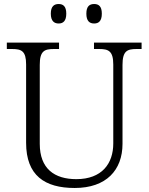

<svg xmlns="http://www.w3.org/2000/svg" viewBox="-20 -926 740 956"><path d="M449 -809C471 -809 487 -821 487 -858C487 -895 471 -906 449 -906C426 -906 410 -895 410 -858C410 -821 426 -809 449 -809ZM272 -809C294 -809 310 -821 310 -858C310 -895 294 -906 272 -906C250 -906 233 -895 233 -858C233 -821 250 -809 272 -809ZM352 10C509 10 590 -79 590 -210V-603C590 -672 613 -682 660 -682H685V-714H448V-682H474C520 -682 544 -672 544 -605V-212C544 -111 487 -34 360 -34C251 -34 178 -86 178 -210V-603C178 -672 201 -682 248 -682H274V-714H14V-682H40C87 -682 110 -672 110 -605V-215C110 -52 203 10 352 10Z"/></svg>

Font: Noto Serif Lao Light
Style: Regular
Weight: 300
Designer: Monotype Design Team
Foundry: Monotype Imaging Inc.
Version: Version 2.003